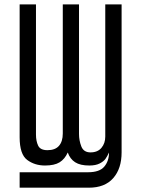

<svg xmlns="http://www.w3.org/2000/svg" viewBox="-20 -745 640 870"><path d="M69 35.5H379Q431 35.5 452.5 10Q474 -15.5 474 -54Q466 -36.5 457.8 -25Q449.5 -13.5 431.5 -4.2Q413.5 5 384.5 5Q343.5 5 320.5 -9.8Q297.5 -24.5 287 -54Q273.5 -24 250 -9.5Q226.5 5 184 5Q137 5 103 -20.5Q69 -46 69 -123V-725H143V-135Q143 -106 152.8 -85.2Q162.5 -64.5 195 -64.5Q230 -64.5 247.2 -84.2Q264.5 -104 264.5 -140V-725H338V-138Q338 -108.5 348.5 -81.5Q359 -54.5 390 -54.5Q422.5 -54.5 439.8 -75.2Q457 -96 457 -126V-725H531V-54.5Q531 19 493 62.2Q455 105.5 382.5 105.5H69Z"/></svg>

Font: JuliaMono Light
Style: Regular
Weight: 300
Monospace: yes
Designer: cormullion
Foundry: corm
Version: Version 0.054; ttfautohint (v1.8.4)